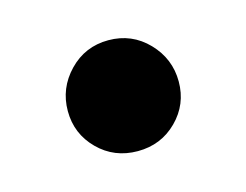

<svg xmlns="http://www.w3.org/2000/svg" viewBox="-43 -486 385 301"><g transform="rotate(-15 150.0 -336.0)"><path d="M150 -246Q112 -246 86 -272Q60 -298 60 -335Q60 -372 86 -399Q112 -426 150 -426Q188 -426 214 -399Q240 -372 240 -335Q240 -298 214 -272Q188 -246 150 -246Z"/></g></svg>

Font: Source Serif Pro
Style: Bold
Weight: 700
Designer: Frank Grießhammer
Foundry: Adobe Systems Incorporated
Version: Version 3.001;hotconv 1.0.111;makeotfexe 2.5.65597